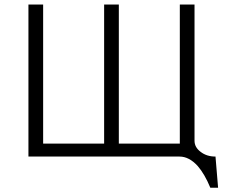

<svg xmlns="http://www.w3.org/2000/svg" viewBox="-20 -706 1040 867"><path d="M108.4 -685.5V1H791Q834 1 873 43.9Q904.3 80.1 929.7 141.6H964.8L953.1 1Q913.1 1 885.7 -20.5Q858.4 -41 858.4 -70.3V-685.5H792V-57.6H516.6V-685.5H450.2V-57.6H174.8V-685.5Z"/></svg>

Font: DotumChe
Style: Regular
Weight: 400
Monospace: yes
Version: Version 2.21